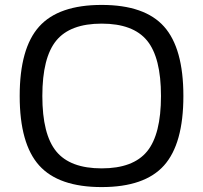

<svg xmlns="http://www.w3.org/2000/svg" viewBox="-20 -740 825 780"><path d="M139 -632Q218 -720 393 -720Q568 -720 646.5 -632Q725 -544 725 -350Q725 -156 646.5 -68Q568 20 393 20Q218 20 139 -68Q60 -156 60 -350Q60 -544 139 -632ZM577.5 -575Q521 -644 393 -644Q265 -644 208.5 -575Q152 -506 152 -350Q152 -194 208.5 -125Q265 -56 393 -56Q521 -56 577.5 -125Q634 -194 634 -350Q634 -506 577.5 -575Z"/></svg>

Font: Fivo Sans
Style: Regular
Weight: 400
Designer: Alexander Slobzheninov
Foundry: Alexander Slobzheninov
Version: 1.0